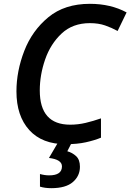

<svg xmlns="http://www.w3.org/2000/svg" viewBox="-20 -744 682 1004"><path d="M324 10Q384 10 429 0Q474 -10 508 -24V-125Q468 -111 428 -101.5Q388 -92 347 -92Q188 -92 188 -271Q188 -352 216 -433Q244 -514 302 -568.5Q360 -623 450 -623Q495 -623 529.5 -611Q564 -599 595 -582L642 -679Q559 -724 450 -724Q318 -724 233 -654Q148 -584 107 -478Q66 -372 66 -266Q66 -138 133 -64Q200 10 324 10ZM248 240Q324 240 361 208Q398 176 398 128Q398 91 378 72.5Q358 54 332 47L356 0H284L236 82Q304 90 304 126Q304 173 237 173Q214 173 189 166V232Q215 240 248 240Z"/></svg>

Font: Noto Sans UI Medium
Style: Italic
Weight: 500
Italic angle: -12°
Designer: Monotype Design Team
Foundry: Monotype Imaging Inc.
Version: Version 1.901